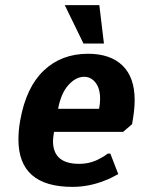

<svg xmlns="http://www.w3.org/2000/svg" viewBox="-20 -720 560 750"><path d="M52 -175Q52 -212 59 -250Q82 -379 151 -444.5Q220 -510 324 -510Q411 -510 458.5 -464Q506 -418 506 -329Q506 -298 500 -260L496 -235L461 -205H191Q187 -179 187 -169Q187 -80 289 -80Q333 -80 369 -100Q387 -109 401 -120H411L442 -40Q412 -23 390 -15Q328 10 263 10Q52 10 52 -175ZM367 -295Q371 -314 371 -334Q371 -375 353 -397.5Q335 -420 309 -420Q276 -420 247 -387.5Q218 -355 207 -295ZM306 -550 233 -700H368L386 -550Z"/></svg>

Font: Scada
Style: Bold Italic
Weight: 700
Italic angle: -10°
Version: Version 4.000